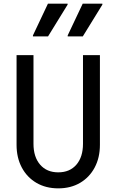

<svg xmlns="http://www.w3.org/2000/svg" viewBox="-20 -1019 640 1055"><path d="M71 -223.5V-716H164V-229Q164 -156.5 200.5 -114.2Q237 -72 300 -72Q363.5 -72 399.8 -114.2Q436 -156.5 436 -229V-716H529V-223.5Q529 -152.5 500.2 -98.5Q471.5 -44.5 420 -14.2Q368.5 16 300.2 16Q232 16 180.2 -14.2Q128.5 -44.5 99.8 -98.5Q71 -152.5 71 -223.5ZM352 -819V-824.5L434.5 -999H542.5V-993.5L435 -819ZM161 -819V-824.5L243.5 -999H351.5V-993.5L244 -819Z"/></svg>

Font: Google Sans Code
Style: Regular
Weight: 400
Monospace: yes
Designer: Google Sans Code Authors
Foundry: Google LLC
Version: Version 6.000